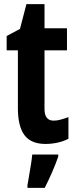

<svg xmlns="http://www.w3.org/2000/svg" viewBox="-20 -682 370 923"><path d="M238 -102Q253 -102 270 -106.5Q287 -111 309 -119V-15Q287 -3 257.5 3.5Q228 10 199 10Q129 10 97.5 -32.5Q66 -75 66 -162V-440H12V-509L76 -543L107 -662H194V-546H302V-440H194V-158Q194 -102 238 -102ZM260 71Q247 108 230 147Q213 186 195 221H112V208Q115 191 119.5 164.5Q124 138 128.5 110.5Q133 83 135 61H260Z"/></svg>

Font: Noto Sans Gujarati UI ExtraCondensed
Style: Bold
Weight: 700
Width: 2
Designer: Jelle Bosma - Monotype Design Team, Universal Thirst
Foundry: Monotype Imaging Inc.
Version: Version 2.106; ttfautohint (v1.8.4.7-5d5b)